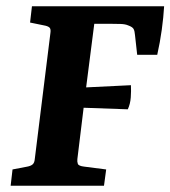

<svg xmlns="http://www.w3.org/2000/svg" viewBox="-20 -593 544 613"><path d="M14 0 20 -52 67 -61Q78 -63 84 -68Q90 -73 91 -85L141 -488Q143 -501 137.5 -505.5Q132 -510 120 -512L76 -521L82 -573H504Q502 -538 496.5 -498Q491 -458 482 -418H418L411 -481Q410 -494 406.5 -500.5Q403 -507 389 -512Q380 -516 365 -516.5Q350 -517 334 -517H281L255 -314L398 -321Q399 -303 397.5 -282Q396 -261 388 -244L247 -249L227 -85Q226 -77 228.5 -70Q231 -63 249 -61L319 -52L312 0Z"/></svg>

Font: Rasa
Style: Italic
Weight: 400
Italic angle: -7.10001°
Designer: Anna Giedrys (Yrsa+Rasa design), David Brezina (Yrsa art-direction, Rasa art-direction, design)
Foundry: Rosetta Type Foundry
Version: Version 2.004